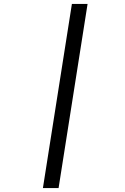

<svg xmlns="http://www.w3.org/2000/svg" viewBox="-20 -850 640 980"><path d="M199 110H279L427 -830H347Z"/></svg>

Font: JetBrains Mono Light
Style: Italic
Weight: 336
Italic angle: -9°
Monospace: yes
Designer: Philipp Nurullin, Konstantin Bulenkov
Foundry: JetBrains
Version: Version 2.305